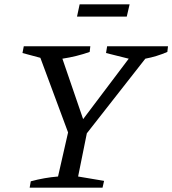

<svg xmlns="http://www.w3.org/2000/svg" viewBox="-20 -860 790 880"><path d="M116 0 121 -29Q184 -46 246 -51L292 -253L165 -595L83 -617L89 -648H394L391 -622Q332 -601 266 -591L361 -314L570 -591L466 -617L471 -648H750L747 -622Q699 -601 646 -591L378 -249L338 -51L457 -31L450 0ZM333 -784 345 -840H574L561 -784Z"/></svg>

Font: Piazzolla SC
Style: Italic
Weight: 400
Italic angle: -11.3°
Designer: Juan Pablo del Peral
Foundry: Huerta Tipografica
Version: Version 1.330